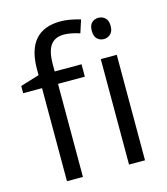

<svg xmlns="http://www.w3.org/2000/svg" viewBox="-113 -853 819 941"><g transform="rotate(-15 296.0 -382.5)"><path d="M327.1 -472.2H190.9V0H109.9V-472.2H14.2V-508.8L109.9 -538.1V-567.9Q109.9 -765.1 282.2 -765.1Q324.7 -765.1 381.8 -748L360.8 -683.1Q314 -698.2 280.8 -698.2Q234.9 -698.2 212.9 -667.7Q190.9 -637.2 190.9 -569.8V-535.2H327.1ZM505.9 0H424.8V-535.2H505.9ZM418 -680.2Q418 -708 431.6 -720.9Q445.3 -733.9 465.8 -733.9Q485.4 -733.9 499.5 -720.7Q513.7 -707.5 513.7 -680.2Q513.7 -652.8 499.5 -639.4Q485.4 -626 465.8 -626Q445.3 -626 431.6 -639.4Q418 -652.8 418 -680.2Z"/></g></svg>

Font: f05544669
Style: Regular
Weight: 400
Foundry: Ascender Corporation
Version: Version 1.10